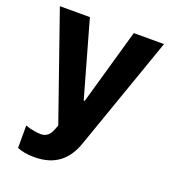

<svg xmlns="http://www.w3.org/2000/svg" viewBox="-136 -648 858 956"><g transform="rotate(20 293.0 -170.0)"><path d="M153.8 204.5C266.3 204.5 326 147 356.9 58.9L568.9 -545.5H408.7L294.7 -144.9H289.1L176.1 -545.5H17L212.7 15.6L203.8 38.7C190.7 73.2 171.2 85.6 144.9 85.9C130 85.9 95.9 82 62.9 70.3V188.9C84.5 198.2 115.4 204.5 153.8 204.5Z"/></g></svg>

Font: Magic Ui Pro
Style: Bold
Weight: 700
Designer: Stefan Endress, Andreas Faust
Version: Version 1.000;FEAKit 1.0